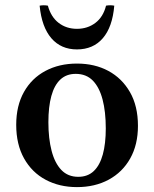

<svg xmlns="http://www.w3.org/2000/svg" viewBox="-20 -712 598 746"><path d="M274 -425Q238 -425 214.5 -403Q191 -381 179.5 -339Q168 -297 168 -237Q168 -174 180.5 -126Q193 -78 218.5 -51.5Q244 -25 284 -25L279 15Q211 15 157.5 -13.5Q104 -42 73.5 -96.5Q43 -151 43 -227Q43 -301 73 -354.5Q103 -408 156.5 -436.5Q210 -465 279 -465ZM284 -25Q321 -25 344.5 -47.5Q368 -70 379.5 -112Q391 -154 391 -213Q391 -278 378.5 -325.5Q366 -373 340.5 -399Q315 -425 274 -425L279 -465Q348 -465 401 -436.5Q454 -408 485 -354Q516 -300 516 -223Q516 -150 486 -96.5Q456 -43 402.5 -14Q349 15 279 15ZM392 -690Q408 -693 424 -690Q417 -607 379.5 -563.5Q342 -520 279 -520Q217 -520 179.5 -563.5Q142 -607 134 -690Q150 -693 166 -690Q178 -646 208 -623Q238 -600 279 -600Q320 -600 350.5 -623Q381 -646 392 -690Z"/></svg>

Font: Poltawski Nowy SemiBold
Style: Regular
Weight: 600
Version: Version 1.001;gftools[0.9.25]